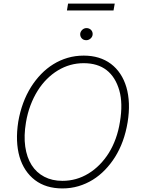

<svg xmlns="http://www.w3.org/2000/svg" viewBox="-20 -1050 792 1080"><path d="M82.7 -365.4Q101.9 -476.6 154.8 -561.1Q179.7 -600.5 211.1 -633Q242.5 -665.5 280 -688.7Q317.5 -712 360.4 -724.6Q403.4 -737.2 451.3 -737.2Q541.5 -737.2 604 -690.7Q634.9 -667.3 656.8 -634.2Q678.6 -601.2 690.9 -559.5Q703.1 -517.8 705.1 -468Q707 -418.3 697.8 -361.9Q679.3 -249.6 626.8 -166.2Q601.9 -126.8 570.5 -94.3Q539.1 -61.8 501.8 -38.7Q464.5 -15.6 421.5 -2.8Q378.6 9.9 331 9.9Q238.6 9.9 176.8 -36.9Q146 -60.4 123.9 -93.6Q101.9 -126.8 89.8 -168.3Q77.8 -209.9 75.8 -259.4Q73.9 -308.9 82.7 -365.4ZM331 -32.7Q410.2 -32.7 477.6 -73.9Q511.4 -94.5 540.3 -123.8Q569.2 -153.1 592.2 -189.8Q615.1 -226.6 631 -270.8Q647 -315 654.8 -365.4Q671.9 -468.4 651.3 -540.8Q629.6 -616.8 579.4 -655.7Q529.1 -694.6 450.6 -694.6Q372.9 -694.6 305.4 -653.8Q272 -633.5 243.1 -604.6Q214.1 -575.6 191.1 -538.5Q168 -501.4 151.3 -457Q134.6 -412.6 126.1 -361.9Q113.3 -286.2 122 -225.3Q130.7 -164.4 157.8 -121.6Q185 -78.8 229.2 -55.8Q273.4 -32.7 331 -32.7ZM356.5 -991.1 362.9 -1029.8H625.4L618.6 -991.1ZM431.1 -859.7Q432.5 -872.5 442.6 -882.3Q452.8 -892 467 -892Q474.4 -892 481 -889.2Q487.6 -886.4 492.2 -881.6Q496.8 -876.8 499.3 -870.2Q501.8 -863.6 501.1 -856.2Q500.7 -849.8 497.7 -843.9Q494.7 -838.1 489.7 -833.6Q484.7 -829.2 478.5 -826.5Q472.3 -823.9 465.2 -823.9Q449.2 -823.9 439.8 -834.3Q430.4 -844.8 431.1 -859.7Z"/></svg>

Font: Inter P Extra Light
Style: Italic
Weight: 200
Italic angle: 9.39999°
Designer: Rasmus Andersson
Foundry: rsms
Version: Version 3.018;git-588b23468